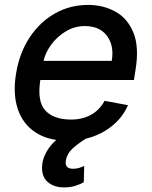

<svg xmlns="http://www.w3.org/2000/svg" viewBox="-20 -573 629 797"><path d="M259.6 11Q179.3 11 126.8 -23.8Q74.2 -58.6 53.4 -121.6Q32.7 -184.7 46.9 -269.2Q60.7 -353 102.6 -416.9Q144.5 -480.8 207.2 -516.7Q269.9 -552.6 345.9 -552.6Q408 -552.6 458.6 -525Q509.2 -497.5 533.9 -437.3Q558.6 -377.1 541.9 -278.4L535.9 -240.8H147.4Q133.5 -152 168.3 -114.3Q203.1 -76.7 275.2 -76.7Q321.7 -76.7 357.4 -96.2Q393.1 -115.8 414.1 -154.5L511.4 -136.4Q482.2 -70 415.7 -29.5Q349.1 11 259.6 11ZM160.9 -320.3H443.9Q454.5 -382.8 424.4 -423.8Q394.2 -464.8 332 -464.8Q290.5 -464.8 254.4 -443.5Q218.4 -422.2 193.5 -389Q168.7 -355.8 160.9 -320.3ZM246.4 204.9Q201.7 204.9 176.1 180.8Q150.6 156.6 155.2 111.2Q159.1 70.3 191.9 30Q224.8 -10.3 292.3 -38.4L349.1 -5Q313.6 15.6 286 39.2Q258.5 62.9 253.6 92.7Q246.8 127.5 283.7 127.5Q298.3 127.5 310 123.6Q321.7 119.7 329.5 116.1L327.8 183.6Q314.6 191.1 293.7 198Q272.7 204.9 246.4 204.9Z"/></svg>

Font: Inter UI Medium
Style: Italic
Weight: 500
Italic angle: 9.39999°
Designer: Rasmus Andersson
Foundry: rsms
Version: 3.2;8d6f07862